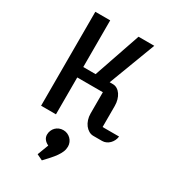

<svg xmlns="http://www.w3.org/2000/svg" viewBox="-247 -864 1168 1310"><g transform="rotate(30 336.5 -209.5)"><path d="M107.4 -740.2H224.6V-372.6H321.8L447.8 -740.2H571.8L432.6 -372.6H457.5Q476.6 -372.6 492.4 -362.8Q508.3 -353 519.5 -336.4Q530.8 -319.8 537.1 -297.6Q543.5 -275.4 543.5 -250V-84H673.3Q671.4 -66.4 663.8 -51.3Q656.2 -36.1 644.8 -24.7Q633.3 -13.2 618.7 -6.6Q604 0 587.9 0H519Q500 0 483.2 -9.8Q466.3 -19.5 453.6 -36.1Q440.9 -52.7 433.6 -75.2Q426.3 -97.7 426.3 -123V-290.5H224.6V0H107.4ZM323.2 67.9Q340.3 67.9 355.2 74.2Q370.1 80.6 381.3 91.6Q392.6 102.5 399.2 117.7Q405.8 132.8 405.8 149.9Q405.8 171.4 397.7 191.2Q389.6 210.9 375.2 231.4Q360.8 252 341.3 273.7Q321.8 295.4 298.3 320.3L252.4 298.3L285.6 210.9Q265.1 201.7 252.9 186Q240.7 170.4 240.7 149.9Q240.7 132.8 247.1 117.7Q253.4 102.5 264.4 91.6Q275.4 80.6 290.5 74.2Q305.7 67.9 323.2 67.9Z"/></g></svg>

Font: Atomic Age
Style: Regular
Weight: 400
Designer: James Grieshaber
Foundry: James Grieshaber
Version: Version 1.008; ttfautohint (v1.4.1) -l 6 -r 46 -G 0 -x 0 -H 